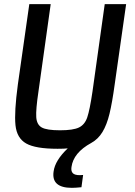

<svg xmlns="http://www.w3.org/2000/svg" viewBox="-20 -708 651 924"><path d="M587 -688 532 -302Q520 -214 507 -160.5Q494 -107 473 -72.5Q452 -38 419 -20Q333 27 324 96Q321 115 330 125Q339 135 364 135Q374 135 380 134L372 193Q343 196 326 196Q226 196 238 117Q245 64 306 6Q291 8 257 8Q151 8 106 -17.5Q61 -43 54.5 -105.5Q48 -168 66 -302L121 -688H224L165 -267Q152 -180 154.5 -144Q157 -108 181 -94.5Q205 -81 269 -81Q332 -81 360 -94.5Q388 -108 400 -143.5Q412 -179 425 -267L484 -688Z"/></svg>

Font: Assailand Medium
Style: Italic
Weight: 500
Italic angle: -8°
Designer: Hector Gatti with collaboration of the Omnibus-Type team
Foundry: Omnibus-Type
Version: Version 0.072;October 19, 2019;FontCreator 12.0.0.2547 64-bi